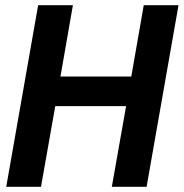

<svg xmlns="http://www.w3.org/2000/svg" viewBox="-20 -720 708 740"><path d="M127 -700H261L213 -425H486L534 -700H668L545 0H411L466 -311H193L138 0H4Z"/></svg>

Font: Niramit
Style: Bold Italic
Weight: 700
Italic angle: -10°
Designer: Katatrad Aksorn Co.,Ltd.
Foundry: Cadson Demak Co.,Ltd.
Version: Version 1.001; ttfautohint (v1.6)